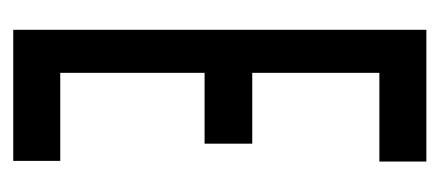

<svg xmlns="http://www.w3.org/2000/svg" viewBox="-207 -457 664 290"><g transform="rotate(90 125.0 -312.0)"><path d="M25 0V-624H224V-553H90V-361H197V-289H90V-71H223V0Z"/></g></svg>

Font: Inconsolata UltraCondensed SemiBold
Style: Regular
Weight: 600
Width: 1
Monospace: yes
Designer: Raph Levien, Cyreal, Brenton Simpson
Foundry: Raph Levien, Cyreal, Google
Version: Version 3.001; ttfautohint (v1.8.2.53-6de2)